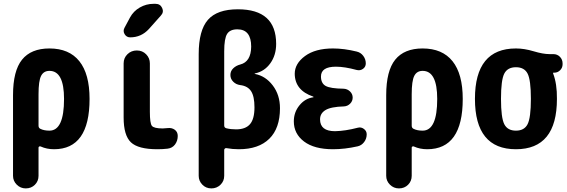

<svg xmlns="http://www.w3.org/2000/svg" viewBox="-20 -790 3040 1029"><path d="M245.1 -89.8Q323.2 -89.8 323.2 -259.8Q323.2 -410.2 245.1 -410.2Q213.9 -410.2 200.2 -383.3Q186.5 -356.4 186.5 -285.2V-116.2Q186.5 -104.5 196.3 -99.6Q215.8 -89.8 245.1 -89.8ZM245.1 -530.3Q350.6 -530.3 405.3 -461.9Q460 -393.6 460 -259.8Q460 9.8 269.5 9.8Q230.5 9.8 198.2 -4.9Q194.3 -6.8 190.4 -4.9Q186.5 -2.9 186.5 1V152.3Q186.5 180.7 167 200.2Q147.5 219.7 118.2 219.7Q89.8 219.7 69.8 199.7Q49.8 179.7 49.8 152.3V-280.3Q49.8 -410.2 98.1 -470.2Q146.5 -530.3 245.1 -530.3Z M877.9 -103.5Q900.4 -106.4 916.5 -94.7Q932.6 -83 932.6 -61.5Q932.6 -35.2 918 -15.6Q903.3 3.9 877.9 6.8Q852.5 9.8 823.2 9.8Q720.7 9.8 681.6 -27.3Q642.6 -64.5 642.6 -160.2V-450.2Q642.6 -479.5 663.1 -499.5Q683.6 -519.5 713.4 -519.5Q743.2 -519.5 763.2 -499Q783.2 -478.5 783.2 -450.2V-190.4Q783.2 -129.9 793.9 -115.7Q804.7 -101.6 852.5 -101.6Q860.4 -101.6 877.9 -103.5ZM677.7 -589.8Q658.2 -589.8 647.9 -606.9Q637.7 -624 647.5 -641.6L676.8 -696.3Q695.3 -730.5 729.5 -750Q763.7 -769.5 802.7 -769.5H813.5Q838.9 -769.5 849.1 -747.1Q859.4 -724.6 841.8 -706.1L778.3 -634.8Q737.3 -589.8 677.7 -589.8Z M1245.1 -96.7Q1295.9 -96.7 1319.8 -124.5Q1343.8 -152.3 1343.8 -214.8Q1343.8 -273.4 1325.7 -301.3Q1307.6 -329.1 1267.6 -334Q1245.1 -336.9 1230 -352.1Q1214.8 -367.2 1214.8 -388.2Q1214.8 -409.2 1230 -423.8Q1245.1 -438.5 1267.6 -444.3Q1325.2 -459 1326.2 -540Q1326.2 -632.8 1252 -632.8Q1212.9 -632.8 1197.3 -608.4Q1181.6 -584 1181.6 -514.6V-117.2Q1181.6 -105.5 1193.4 -102.5Q1216.8 -96.7 1245.1 -96.7ZM1346.7 -393.6Q1403.3 -382.8 1441.9 -332Q1480.5 -281.2 1480.5 -210Q1480.5 -102.5 1423.3 -46.4Q1366.2 9.8 1259.8 9.8Q1225.6 9.8 1193.4 3.9Q1189.5 2.9 1185.5 5.9Q1181.6 8.8 1181.6 13.7V152.3Q1181.6 180.7 1161.6 200.2Q1141.6 219.7 1112.8 219.7Q1084 219.7 1064.5 199.7Q1044.9 179.7 1044.9 152.3V-500Q1044.9 -627 1094.2 -683.6Q1143.6 -740.2 1254.9 -740.2Q1460 -740.2 1460 -554.7Q1460 -494.1 1428.7 -450.7Q1397.5 -407.2 1346.7 -396.5Q1344.7 -396.5 1344.7 -395Q1344.7 -393.6 1346.7 -393.6Z M1897.5 -105.5Q1915 -110.4 1930.2 -99.1Q1945.3 -87.9 1945.3 -70.3Q1945.3 -46.9 1931.6 -28.8Q1918 -10.7 1897.5 -5.9Q1828.1 9.8 1764.6 9.8Q1664.1 9.8 1609.4 -31.7Q1554.7 -73.2 1554.7 -139.6Q1554.7 -188.5 1585 -225.6Q1615.2 -262.7 1659.2 -268.6Q1660.2 -268.6 1660.2 -269.5Q1660.2 -271.5 1658.2 -272.5Q1560.5 -305.7 1559.6 -394.5Q1559.6 -449.2 1614.7 -489.7Q1669.9 -530.3 1764.6 -530.3Q1824.2 -530.3 1891.6 -513.7Q1913.1 -508.8 1926.8 -490.7Q1940.4 -472.7 1940.4 -450.2Q1940.4 -431.6 1925.3 -420.9Q1910.2 -410.2 1891.6 -415Q1827.1 -432.6 1780.3 -432.6Q1700.2 -432.6 1700.2 -379.9Q1700.2 -343.8 1725.1 -329.6Q1750 -315.4 1822.3 -314.5Q1841.8 -313.5 1856 -299.8Q1870.1 -286.1 1870.1 -267.1Q1870.1 -248 1856.4 -234.4Q1842.8 -220.7 1823.2 -219.7Q1753.9 -217.8 1724.6 -200.2Q1695.3 -182.6 1695.3 -150.4Q1695.3 -86.9 1775.4 -86.9Q1830.1 -87.9 1897.5 -105.5Z M2245.1 -89.8Q2323.2 -89.8 2323.2 -259.8Q2323.2 -410.2 2245.1 -410.2Q2213.9 -410.2 2200.2 -383.3Q2186.5 -356.4 2186.5 -285.2V-116.2Q2186.5 -104.5 2196.3 -99.6Q2215.8 -89.8 2245.1 -89.8ZM2245.1 -530.3Q2350.6 -530.3 2405.3 -461.9Q2460 -393.6 2460 -259.8Q2460 9.8 2269.5 9.8Q2230.5 9.8 2198.2 -4.9Q2194.3 -6.8 2190.4 -4.9Q2186.5 -2.9 2186.5 1V152.3Q2186.5 180.7 2167 200.2Q2147.5 219.7 2118.2 219.7Q2089.8 219.7 2069.8 199.7Q2049.8 179.7 2049.8 152.3V-280.3Q2049.8 -410.2 2098.1 -470.2Q2146.5 -530.3 2245.1 -530.3Z M2682.6 -124.5Q2700.2 -89.8 2745.1 -89.8Q2790 -89.8 2807.6 -124.5Q2825.2 -159.2 2825.2 -260.3Q2825.2 -361.3 2807.6 -395.5Q2790 -429.7 2745.1 -429.7Q2700.2 -429.7 2682.6 -395.5Q2665 -361.3 2665 -260.3Q2665 -159.2 2682.6 -124.5ZM2945.3 -500Q2966.8 -500 2981 -485.4Q2995.1 -470.7 2995.1 -450.2V-445.3Q2995.1 -426.8 2981.9 -413.6Q2968.8 -400.4 2950.2 -400.4H2945.3Q2944.3 -400.4 2944.3 -399.4V-396.5Q2965.8 -340.8 2964.8 -259.8Q2964.8 9.8 2745.1 9.8Q2525.4 9.8 2525.4 -260.3Q2525.4 -530.3 2745.1 -530.3Q2790 -530.3 2840.3 -515.1Q2890.6 -500 2924.8 -500Z"/></svg>

Font: Rounded-X Mgen+ 1mn bold
Style: Bold
Weight: 700
Designer: [Source Han Sans]
Ryoko NISHIZUKA  (kana & ideographs); Paul D. Hunt (Latin, Greek & Cyrillic); Wenlong ZHANG  (bopomofo
Version: Version 1.059.20150602